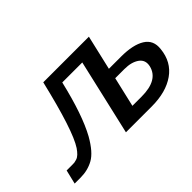

<svg xmlns="http://www.w3.org/2000/svg" viewBox="-76 -717 964 964"><g transform="rotate(-45 406.0 -235.5)"><path d="M19 0 37 -75H76Q87 -75 92 -75.5Q97 -76 108.5 -79.5Q120 -83 130.5 -93Q141 -103 152 -119Q201 -193 267 -471H591L548 -286H634Q719 -286 764 -258Q809 -230 802 -172Q794 -89 731 -44.5Q668 0 566 0H383L476 -403H334Q290 -216 236 -118Q195 -46 153.5 -23Q112 0 61 0ZM500 -71H565Q683 -71 702 -149Q711 -188 681.5 -209Q652 -230 602 -230H537L534 -217Z"/></g></svg>

Font: Coval
Style: Medium Italic
Weight: 500
Foundry: Context Ltd
Version: Version 001.000